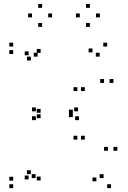

<svg xmlns="http://www.w3.org/2000/svg" viewBox="-20 -960 660 990"><path d="M552.5 10V-10H532.5V10ZM585 -182.5V-202.5H565V-182.5ZM536.5 -182.5V-202.5H516.5V-182.5ZM477 -25V-45H457V-25ZM514 -42V-62H494V-42ZM163.5 -42V-62H143.5V-42ZM189.5 -29.5V-49.5H169.5V-29.5ZM189.5 -350.5V-370.5H169.5V-350.5ZM165 -340.5V-360.5H145V-340.5ZM387.5 -340.5V-360.5H367.5V-340.5ZM355.5 -356V-376H335.5V-356ZM379 -240V-260H359V-240ZM417.5 -240V-260H397.5V-240ZM417.5 -490.5V-510.5H397.5V-490.5ZM379 -490.5V-510.5H359V-490.5ZM355.5 -374.5V-394.5H335.5V-374.5ZM382.5 -386V-406H362.5V-386ZM165 -386V-406H145V-386ZM189.5 -378.5V-398.5H169.5V-378.5ZM189.5 -687.5V-707.5H169.5V-687.5ZM174 -668V-688H154V-668ZM494 -668V-688H474V-668ZM457 -690V-710H437V-690ZM516.5 -532.5V-552.5H496.5V-532.5ZM565 -532.5V-552.5H545V-532.5ZM532.5 -720V-740H512.5V-720ZM48 -720V-740H28V-720ZM48 -681.5V-701.5H28V-681.5ZM139 -648V-668H119V-648ZM127.5 -675V-695H107.5V-675ZM127.5 -35V-55H107.5V-35ZM139 -62V-82H119V-62ZM48 -28.5V-48.5H28V-28.5ZM48 10V-10H28V10ZM248.5 -870.5V-890.5H228.5V-870.5ZM197 -919.5V-939.5H177V-919.5ZM145 -870.5V-890.5H125V-870.5ZM197 -821.5V-841.5H177V-821.5ZM495 -870.5V-890.5H475V-870.5ZM443.5 -919.5V-939.5H423.5V-919.5ZM391.5 -870.5V-890.5H371.5V-870.5ZM443.5 -821.5V-841.5H423.5V-821.5Z"/></svg>

Font: Monaspace Xenon Dots Var
Style: Regular
Weight: 400
Designer: Riley Cran and the Lettermatic Team
Version: Version 1.100 (Monaspace Xenon Dots)